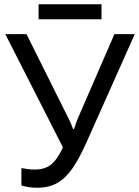

<svg xmlns="http://www.w3.org/2000/svg" viewBox="-20 -875 656 906"><path d="M154 11Q134 11 115.5 8Q97 5 81 0V-82Q97 -79 111.5 -77Q126 -75 146 -75Q180 -75 205 -88Q230 -101 251 -132.5Q272 -164 294 -218L295 -144L5 -714H105L301 -321Q305 -314 309 -304.5Q313 -295 317.5 -285Q322 -275 325 -266H329Q332 -273 335 -282.5Q338 -292 341.5 -301.5Q345 -311 348 -318L520 -714H616L388 -203Q356 -131 324 -83.5Q292 -36 252 -12.5Q212 11 154 11ZM459 -855V-784H162V-855Z"/></svg>

Font: Noto Sans Ambassadori
Style: Regular
Weight: 400
Designer: Monotype Design Team
Foundry: Monotype Imaging Inc.
Version: Version 2.013